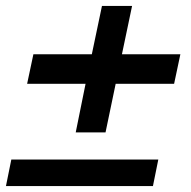

<svg xmlns="http://www.w3.org/2000/svg" viewBox="-22 -624 642 644"><path d="M265 -343H69L90 -442H286L320 -604H421L387 -442H583L562 -343H366L332 -180H232ZM16 -89H509L491 0H-2Z"/></svg>

Font: Mona Sans SemiBold
Style: Italic
Weight: 600
Italic angle: -11.7°
Designer: Deni Anggara
Foundry: GitHub
Version: Version 2.000